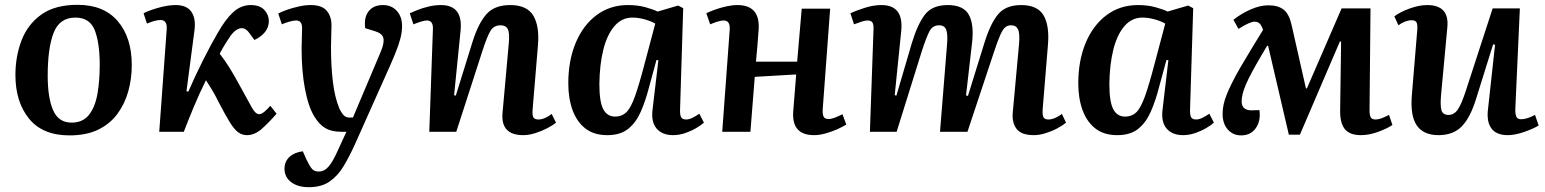

<svg xmlns="http://www.w3.org/2000/svg" viewBox="-20 -547 6413 797"><path d="M268 15Q157 15 100.5 -54.5Q44 -124 44 -236Q44 -313 69.5 -379.5Q95 -446 151.5 -486.5Q208 -527 302 -527Q411 -527 469 -459Q527 -391 527 -277Q527 -220 512.5 -168Q498 -116 467.5 -74.5Q437 -33 388 -9Q339 15 268 15ZM277 -38Q324 -38 349.5 -70.5Q375 -103 384.5 -157.5Q394 -212 394 -278Q394 -368 373.5 -421Q353 -474 293 -474Q227 -474 202.5 -410.5Q178 -347 178 -233Q178 -141 200.5 -89.5Q223 -38 277 -38Z M754 -168 762 -167Q789 -230 822.5 -296.5Q856 -363 883 -409Q915 -466 947.5 -496Q980 -526 1021 -526Q1059 -526 1077.5 -505.5Q1096 -485 1096 -460Q1096 -434 1080 -414Q1064 -394 1036 -381L1017 -407Q1002 -430 984 -430Q960 -430 936 -397Q928 -385 916.5 -367Q905 -349 892 -324Q913 -297 931 -268.5Q949 -240 974 -194Q1011 -126 1026 -99.5Q1041 -73 1056 -73Q1066 -73 1078.5 -84Q1091 -95 1102 -108L1128 -75Q1096 -38 1066.5 -12Q1037 14 1005 14Q985 14 968.5 2Q952 -10 933 -41Q914 -72 885 -128Q872 -155 859.5 -175Q847 -195 835 -214Q808 -160 784.5 -103.5Q761 -47 743 0H641L672 -425Q675 -464 646 -464Q635 -464 620.5 -460Q606 -456 590 -449L576 -492Q602 -505 640 -515.5Q678 -526 709 -526Q755 -526 774.5 -498Q794 -470 787 -419Z M1452 55Q1430 103 1406.5 142.5Q1383 182 1349 206Q1315 230 1262 230Q1216 230 1188.5 209Q1161 188 1161 154Q1161 123 1182 104Q1203 85 1237 81L1252 115Q1266 144 1275.5 154.5Q1285 165 1303 165Q1326 165 1344 144.5Q1362 124 1383 76L1418 0H1396Q1357 0 1331.5 -14.5Q1306 -29 1285 -63Q1260 -104 1246 -177.5Q1232 -251 1232 -346Q1232 -364 1233 -389.5Q1234 -415 1234 -431Q1234 -462 1209 -462Q1198 -462 1180.5 -457Q1163 -452 1150 -446L1135 -491Q1148 -498 1170.5 -506Q1193 -514 1219.5 -520Q1246 -526 1270 -526Q1317 -526 1337 -501.5Q1357 -477 1356 -438Q1356 -421 1355 -399Q1354 -377 1354 -350Q1354 -271 1362 -206Q1370 -141 1389 -96Q1400 -74 1409 -66.5Q1418 -59 1430 -59H1445L1560 -331Q1576 -369 1571.5 -388.5Q1567 -408 1538 -417L1496 -430Q1490 -474 1510 -500Q1530 -526 1570 -526Q1605 -526 1627 -502Q1649 -478 1649 -439Q1649 -414 1642 -387Q1635 -360 1619.5 -322Q1604 -284 1578 -227Z M2288 -38Q2275 -27 2252 -15Q2229 -3 2202.5 5.5Q2176 14 2152 14Q2058 14 2066 -78L2092 -367Q2096 -410 2088 -426Q2080 -442 2058 -442Q2030 -442 2016 -419Q2002 -396 1983 -337L1874 0H1762L1777 -425Q1779 -462 1752 -462Q1736 -462 1696 -446L1681 -492Q1692 -497 1713 -505.5Q1734 -514 1760 -520Q1786 -526 1810 -526Q1902 -526 1892 -421L1865 -152L1872 -150L1942 -375Q1966 -451 1999.5 -488.5Q2033 -526 2098 -526Q2167 -526 2193.5 -482.5Q2220 -439 2213 -358L2191 -94Q2189 -71 2193.5 -61Q2198 -51 2215 -51Q2228 -51 2243 -57.5Q2258 -64 2270 -74Z M2803 -94Q2802 -71 2807 -61Q2812 -51 2828 -51Q2841 -51 2855.5 -58.5Q2870 -66 2883 -75L2902 -38Q2890 -27 2869.5 -15Q2849 -3 2824 5.5Q2799 14 2774 14Q2729 14 2705.5 -13.5Q2682 -41 2689 -94L2713 -297L2705 -298L2675 -188Q2660 -129 2640 -83.5Q2620 -38 2587.5 -12Q2555 14 2501 14Q2445 14 2409.5 -14Q2374 -42 2356.5 -90.5Q2339 -139 2339 -201Q2339 -295 2369.5 -368.5Q2400 -442 2456 -484Q2512 -526 2587 -526Q2627 -526 2659.5 -517Q2692 -508 2710 -499L2795 -524L2816 -513ZM2534 -63Q2561 -63 2579.5 -80.5Q2598 -98 2615.5 -146.5Q2633 -195 2657 -287L2700 -449Q2681 -460 2655 -467Q2629 -474 2605 -474Q2561 -474 2530.5 -438.5Q2500 -403 2484.5 -341Q2469 -279 2468 -198Q2468 -125 2484 -94Q2500 -63 2534 -63Z M3285 -238 3113 -228 3095 0H2978L3009 -423Q3012 -462 2984 -462Q2966 -462 2928 -446L2912 -492Q2926 -499 2948 -507Q2970 -515 2995 -520.5Q3020 -526 3041 -526Q3137 -526 3129 -422Q3127 -389 3124 -356.5Q3121 -324 3118 -291H3289L3308 -511H3426L3395 -92Q3394 -72 3399 -62.5Q3404 -53 3419 -53Q3431 -53 3445.5 -58.5Q3460 -64 3477 -73L3493 -30Q3479 -21 3455.5 -10.5Q3432 0 3406.5 7Q3381 14 3359 14Q3264 14 3273 -88Z M3911 -360Q3915 -404 3908 -423Q3901 -442 3878 -442Q3852 -442 3839 -418.5Q3826 -395 3806 -333L3702 0H3591L3606 -425Q3607 -445 3601.5 -453.5Q3596 -462 3581 -462Q3572 -462 3559 -458Q3546 -454 3525 -446L3510 -492Q3531 -502 3568 -514Q3605 -526 3639 -526Q3732 -526 3721 -418L3694 -152L3701 -150L3765 -368Q3789 -447 3819.5 -486.5Q3850 -526 3914 -526Q3979 -526 4001.5 -486Q4024 -446 4015 -369L3990 -151L3998 -149L4066 -368Q4091 -449 4123 -487.5Q4155 -526 4219 -526Q4287 -526 4312 -483Q4337 -440 4330 -360L4309 -104Q4306 -74 4310.5 -62.5Q4315 -51 4332 -51Q4357 -51 4388 -74L4405 -38Q4391 -26 4368.5 -14Q4346 -2 4320 6Q4294 14 4272 14Q4219 14 4199.5 -12.5Q4180 -39 4184 -80L4210 -363Q4214 -408 4206 -425Q4198 -442 4177 -442Q4163 -442 4153 -434Q4143 -426 4132 -401.5Q4121 -377 4105 -328L3996 0H3882Z M4920 -94Q4919 -71 4924 -61Q4929 -51 4945 -51Q4958 -51 4972.5 -58.5Q4987 -66 5000 -75L5019 -38Q5007 -27 4986.5 -15Q4966 -3 4941 5.5Q4916 14 4891 14Q4846 14 4822.5 -13.5Q4799 -41 4806 -94L4830 -297L4822 -298L4792 -188Q4777 -129 4757 -83.5Q4737 -38 4704.5 -12Q4672 14 4618 14Q4562 14 4526.5 -14Q4491 -42 4473.5 -90.5Q4456 -139 4456 -201Q4456 -295 4486.5 -368.5Q4517 -442 4573 -484Q4629 -526 4704 -526Q4744 -526 4776.5 -517Q4809 -508 4827 -499L4912 -524L4933 -513ZM4651 -63Q4678 -63 4696.5 -80.5Q4715 -98 4732.5 -146.5Q4750 -195 4774 -287L4817 -449Q4798 -460 4772 -467Q4746 -474 4722 -474Q4678 -474 4647.5 -438.5Q4617 -403 4601.5 -341Q4586 -279 4585 -198Q4585 -125 4601 -94Q4617 -63 4651 -63Z M5376 12H5330L5244 -357H5240Q5188 -271 5163 -220.5Q5138 -170 5135 -139Q5128 -90 5173 -89L5208 -90Q5214 -44 5192.5 -14.5Q5171 15 5132 15Q5098 15 5076.5 -9.5Q5055 -34 5055 -75Q5055 -112 5072.5 -155.5Q5090 -199 5127 -264Q5150 -303 5173.5 -342Q5197 -381 5223 -423Q5216 -443 5208 -450Q5200 -457 5188 -457Q5168 -457 5121 -427L5100 -465Q5133 -491 5172 -508Q5211 -525 5245 -525Q5286 -525 5309 -506.5Q5332 -488 5342 -441L5401 -180H5405L5549 -512H5669L5665 -89Q5665 -69 5670 -60Q5675 -51 5690 -51Q5702 -51 5715 -56Q5728 -61 5746 -70L5760 -28Q5739 -14 5701.5 0Q5664 14 5629 14Q5583 14 5562.5 -11Q5542 -36 5543 -90L5547 -374L5542 -375Z M5768 -479Q5791 -497 5831 -511.5Q5871 -526 5904 -526Q5997 -526 5988 -434L5962 -154Q5958 -109 5963.5 -89.5Q5969 -70 5993 -70Q6016 -70 6031.5 -92.5Q6047 -115 6066 -174L6176 -512H6289L6270 -92Q6270 -71 6275 -61.5Q6280 -52 6295 -52Q6307 -52 6322 -57Q6337 -62 6352 -70L6367 -26Q6344 -12 6306 1Q6268 14 6239 14Q6191 14 6170.5 -14.5Q6150 -43 6157 -96L6186 -361L6178 -363L6108 -139Q6084 -60 6048.5 -23Q6013 14 5951 14Q5889 14 5861 -26.5Q5833 -67 5841 -156L5863 -421Q5865 -445 5860 -454Q5855 -463 5840 -463Q5827 -463 5812.5 -457.5Q5798 -452 5785 -442Z"/></svg>

Font: Literata 36pt SemiBold
Style: Italic
Weight: 600
Italic angle: -2°
Designer: Latin by Veronika Burian and Jose Scaglione. Greek by Irene Vlachou. Cyrillic by Vera Evstafieva
Foundry: TypeTogether
Version: Version 3.002